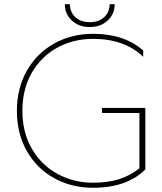

<svg xmlns="http://www.w3.org/2000/svg" viewBox="-20 -874 768 909"><path d="M287 -854H311Q311 -817 336.5 -793Q362 -769 405 -769Q448 -769 473.5 -793Q499 -817 499 -854H523Q523 -808 490 -777Q457 -746 405 -746Q353 -746 320 -777Q287 -808 287 -854ZM60 -349Q60 -456 107 -539Q154 -622 236.5 -668Q319 -714 421 -714Q568 -714 658 -635V-605Q570 -690 421 -690Q327 -690 250.5 -648Q174 -606 130 -528.5Q86 -451 86 -349Q86 -247 131 -169.5Q176 -92 252.5 -50.5Q329 -9 421 -9Q489 -9 541.5 -25Q594 -41 640 -77V-339H463V-363H668V-72Q581 15 421 15Q319 15 236.5 -30.5Q154 -76 107 -159Q60 -242 60 -349Z"/></svg>

Font: Prompt Thin
Style: Regular
Weight: 250
Designer: Katatrad Team
Foundry: CadsonDemak
Version: Version 1.001